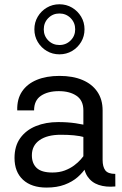

<svg xmlns="http://www.w3.org/2000/svg" viewBox="-20 -868 566 894"><path d="M257.1 -514.6Q195.8 -514.6 151 -496Q106.2 -477.3 82.4 -441.7Q58.6 -406 60.3 -354H138.7Q138.7 -400.6 170.8 -422.1Q202.9 -443.6 253.7 -443.6Q304.7 -443.6 336.4 -421.9Q368.2 -400.1 368.2 -354V-123Q368.2 -75.2 387.1 -46.8Q406 -18.3 439.6 -7Q473.1 4.4 517.1 0.2L516.8 -58.3Q482.7 -58.3 470.2 -75Q457.8 -91.6 457.8 -123.5V-354Q457.8 -404.8 433.3 -440.7Q408.9 -476.6 364 -495.6Q319.1 -514.6 257.1 -514.6ZM406.7 -138.7 374.8 -148.7Q368.2 -139.6 356 -125.6Q343.8 -111.6 325.2 -97.7Q306.6 -83.7 281.5 -74.2Q256.3 -64.7 223.9 -64.7Q173.3 -64.7 150.9 -85.9Q128.4 -107.2 128.4 -144.8Q128.4 -190.4 164.3 -215.5Q200.2 -240.5 262.7 -240.5Q296.9 -240.5 324.1 -237.9Q351.3 -235.4 377.2 -228.3L405.5 -278.6Q369.9 -288.6 332.3 -294.1Q294.7 -299.6 251 -299.6Q193.1 -299.6 147.1 -280.9Q101.1 -262.2 74.3 -225.1Q47.6 -188 47.6 -132.6Q47.6 -67.6 87 -31.1Q126.5 5.4 196.5 5.4Q245.1 5.4 280.9 -8.1Q316.7 -21.5 341.6 -43.3Q366.5 -65.2 382.3 -90.3Q398.2 -115.5 406.7 -138.7ZM330.1 -731.4Q330.1 -700.7 308.8 -679.6Q287.6 -658.4 256.6 -658.4Q225.8 -658.4 204.8 -679.6Q183.8 -700.7 183.8 -731.4Q183.8 -762.5 204.8 -783.8Q225.8 -805.2 256.6 -805.2Q287.6 -805.2 308.8 -783.8Q330.1 -762.5 330.1 -731.4ZM373.5 -731.4Q373.5 -763.9 357.8 -790.3Q342 -816.7 315.6 -832.4Q289.1 -848.1 256.6 -848.1Q224.4 -848.1 197.9 -832.4Q171.4 -816.7 155.8 -790.3Q140.1 -763.9 140.1 -731.4Q140.1 -699.2 155.8 -672.7Q171.4 -646.2 197.9 -630.6Q224.4 -615 256.6 -615Q289.1 -615 315.6 -630.6Q342 -646.2 357.8 -672.7Q373.5 -699.2 373.5 -731.4Z"/></svg>

Font: Estedad-FD-VF Thin
Style: Regular
Weight: 100
Designer: Amin Abedi
Version: Version 5.0